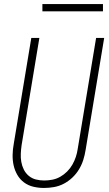

<svg xmlns="http://www.w3.org/2000/svg" viewBox="-20 -923 540 951"><path d="M198 8Q171 8 145.5 2Q120 -4 99.5 -19Q79 -34 66 -56.5Q53 -79 47.5 -104Q42 -129 42.5 -156Q43 -183 48 -210L135 -735H175L87 -204Q84 -183 83 -162Q82 -141 85.5 -121Q89 -101 98 -83Q107 -65 122.5 -52Q138 -39 158 -34Q178 -29 199 -29Q219 -29 239.5 -33Q260 -37 278.5 -47.5Q297 -58 312.5 -73.5Q328 -89 338.5 -107.5Q349 -126 355.5 -145.5Q362 -165 365 -186L456 -735H496L404 -180Q400 -155 392.5 -131Q385 -107 371.5 -84.5Q358 -62 338.5 -43.5Q319 -25 296 -13Q273 -1 248 3.5Q223 8 198 8ZM190 -867V-903H490V-867Z"/></svg>

Font: Iosevka Curly XLtObl
Style: Regular
Weight: 200
Italic angle: -9°
Monospace: yes
Designer: Belleve Invis
Foundry: Belleve Invis
Version: Version 11.1.0; ttfautohint (v1.8.3)